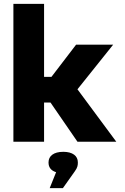

<svg xmlns="http://www.w3.org/2000/svg" viewBox="-20 -730 642 989"><path d="M49 -710V0H207V-202H240L379 0H579L379 -270L563 -500H372L245 -334H207V-710ZM230 108C230 132 243 149 269 157L236 239H304L365 153C380 133 381 120 381 108V106C381 73 354 52 306 52C256 52 230 74 230 106Z"/></svg>

Font: LT Wave Text Black
Style: Regular
Weight: 900
Designer: Daniel Lyons
Version: Version 2.5 (Glyphs App)